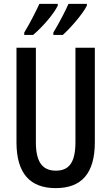

<svg xmlns="http://www.w3.org/2000/svg" viewBox="-20 -960 574 990"><path d="M428 -931V-940H333C321 -911 285 -841 255 -792V-780H304C343 -815 407 -888 428 -931ZM278 -931V-940H183C169 -909 136 -843 105 -792V-780H151C200 -822 256 -886 278 -931ZM469 -227V-714H369V-227C369 -121 335 -80 268 -80C201 -80 165 -122 165 -226V-714H65V-226C65 -65 136 10 267 10C400 10 469 -65 469 -227Z"/></svg>

Font: Noto Sans Arabic UI XCn Md
Style: Regular
Weight: 500
Width: 2
Designer: Monotype Design Team, Nadine Chahine and Nizar Qandah
Foundry: Monotype Imaging Inc.
Version: Version 2.010